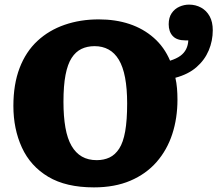

<svg xmlns="http://www.w3.org/2000/svg" viewBox="-20 -798 942 832"><path d="M387 14Q266 14 189 -32Q112 -78 75 -158.5Q38 -239 38 -339Q38 -433 65 -503.5Q92 -574 142 -620.5Q192 -667 260 -690.5Q328 -714 408 -714Q481 -714 541 -694Q601 -674 646.5 -634Q692 -594 717 -535Q745 -544 761.5 -556Q778 -568 786.5 -585Q795 -602 796 -623H783Q746 -623 728.5 -642Q711 -661 711 -693Q711 -722 724 -741Q737 -760 757.5 -769Q778 -778 799 -778Q828 -778 851.5 -765Q875 -752 888.5 -727.5Q902 -703 902 -667Q902 -621 884.5 -579.5Q867 -538 831.5 -507Q796 -476 740 -461Q745 -439 747 -415.5Q749 -392 749 -366Q749 -286 726.5 -217Q704 -148 658.5 -96Q613 -44 545 -15Q477 14 387 14ZM399 -104Q430 -104 454.5 -115.5Q479 -127 496.5 -154Q514 -181 522.5 -229Q531 -277 531 -350Q531 -414 522 -461.5Q513 -509 495 -539Q477 -569 450.5 -583.5Q424 -598 390 -598Q358 -598 333 -586Q308 -574 290.5 -547Q273 -520 264 -473.5Q255 -427 255 -357Q255 -293 263.5 -245Q272 -197 290 -166Q308 -135 335 -119.5Q362 -104 399 -104Z"/></svg>

Font: Literata ExtraBold
Style: Regular
Weight: 800
Designer: Latin by Veronika Burian and Jose Scaglione. Greek by Irene Vlachou. Cyrillic by Vera Evstafieva.
Foundry: TypeTogether
Version: Version 3.103;gftools[0.9.29]